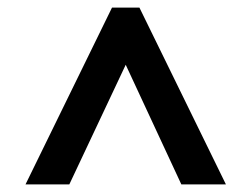

<svg xmlns="http://www.w3.org/2000/svg" viewBox="-20 -738 661 504"><path d="M274 -718H346L573 -254H456L310 -568L162 -254H47Z"/></svg>

Font: Noto Sans Bengali
Style: Bold
Weight: 700
Designer: Jelle Bosma - Monotype Design Team
Foundry: Monotype Imaging Inc.
Version: Version 2.003; ttfautohint (v1.8.4.7-5d5b)